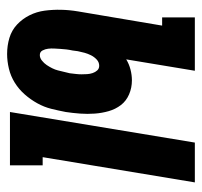

<svg xmlns="http://www.w3.org/2000/svg" viewBox="-34 -526 568 540"><g transform="rotate(90 250.0 -256.0)"><path d="M295 0 381 -520H493L422 -92H445V0ZM132 8Q108 8 86.5 1.5Q65 -5 49 -20Q33 -35 23 -55Q13 -75 10 -97.5Q7 -120 7.5 -143.5Q8 -167 12 -191L52 -428H29V-520H179L147 -327Q160 -335 175.5 -339Q191 -343 206 -343Q227 -343 245.5 -335Q264 -327 275.5 -312Q287 -297 292.5 -278Q298 -259 299.5 -238.5Q301 -218 299.5 -197.5Q298 -177 295 -157Q291 -136 286 -116Q281 -96 270.5 -77Q260 -58 245.5 -41.5Q231 -25 212.5 -13.5Q194 -2 173 3Q152 8 132 8ZM135 -84Q143 -84 150.5 -90Q158 -96 163 -103.5Q168 -111 172 -119Q176 -127 178 -135Q180 -143 182 -151.5Q184 -160 186 -168Q187 -177 188 -185Q189 -193 189 -201Q189 -209 188.5 -217Q188 -225 185.5 -232.5Q183 -240 178 -245.5Q173 -251 165 -251Q155 -251 147.5 -244Q140 -237 135.5 -228Q131 -219 128.5 -210Q126 -201 124 -191L122 -176Q120 -167 119 -158.5Q118 -150 117.5 -141.5Q117 -133 116.5 -124.5Q116 -116 117 -107.5Q118 -99 122 -91.5Q126 -84 135 -84Z"/></g></svg>

Font: Iosevka Curly Slab Heavy
Style: Italic
Weight: 900
Italic angle: -9°
Monospace: yes
Designer: Belleve Invis
Foundry: Belleve Invis
Version: Version 22.1.2; ttfautohint (v1.8.4)